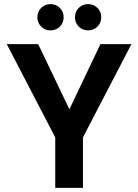

<svg xmlns="http://www.w3.org/2000/svg" viewBox="-20 -915 673 935"><path d="M249 0V-246L13 -700H166L336 -345H300L469 -700H620L384 -246V0ZM225 -767Q199 -767 180.5 -785.5Q162 -804 162 -831Q162 -858 180.5 -876.5Q199 -895 225 -895Q253 -895 271.5 -876.5Q290 -858 290 -831Q290 -804 271.5 -785.5Q253 -767 225 -767ZM409 -767Q382 -767 363.5 -785.5Q345 -804 345 -831Q345 -858 363.5 -876.5Q382 -895 409 -895Q436 -895 454.5 -876.5Q473 -858 473 -831Q473 -804 454.5 -785.5Q436 -767 409 -767Z"/></svg>

Font: DM Sans 24pt
Style: Bold
Weight: 700
Designer: Colophon Foundry, Jonny Pinhorn
Foundry: Colophon Foundry
Version: Version 4.004;gftools[0.9.30]